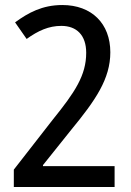

<svg xmlns="http://www.w3.org/2000/svg" viewBox="-20 -744 520 764"><path d="M436 0V-83H151V-87L263 -227C360 -345 419 -430 419 -536C419 -650 345 -724 228 -724C148 -724 92 -693 40 -655L86 -589C132 -622 174 -641 224 -641C285 -641 323 -604 323 -534C323 -444 278 -377 190 -268L35 -69V0Z"/></svg>

Font: Noto Sans Sinhala UI Condensed Medium
Style: Regular
Weight: 500
Width: 3
Designer: Jelle Bosma - Monotype Design Team
Foundry: Monotype Imaging Inc.
Version: Version 2.006